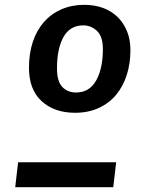

<svg xmlns="http://www.w3.org/2000/svg" viewBox="-20 -775 640 795"><path d="M329 -755Q372 -755 407 -742Q442 -729 467 -704.5Q492 -680 506 -645.5Q520 -611 520 -568Q520 -511 504.5 -463.5Q489 -416 460 -381.5Q431 -347 388 -327.5Q345 -308 291 -308Q205 -308 152.5 -356Q100 -404 100 -494Q100 -554 116 -602Q132 -650 162 -684Q192 -718 234.5 -736.5Q277 -755 329 -755ZM325 -670Q270 -670 243 -622Q216 -574 216 -492Q216 -438 238 -415Q260 -392 295 -392Q350 -392 378 -441.5Q406 -491 406 -572Q406 -624 381.5 -647Q357 -670 325 -670ZM43 0 55 -103H461L449 0Z"/></svg>

Font: Xgbmvzvtohvqztyvzapvmeyoton
Style: Regular
Weight: 500
Italic angle: -8°
Designer: Carrois Corporate & Edenspiekermann
Foundry: Carrois Corporate GbR & Edenspiekermann AG
Version: Version 2.001